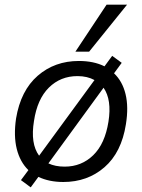

<svg xmlns="http://www.w3.org/2000/svg" viewBox="-20 -773 611 825"><path d="M112 32 70 1 102 -42Q66 -77 52 -133Q38 -189 49 -264Q69 -384 142 -447.5Q215 -511 319 -511Q383 -511 429 -488L462 -533L503 -503L470 -458Q506 -424 519.5 -368.5Q533 -313 521 -239Q502 -118 429 -54.5Q356 9 252 9Q191 9 145 -13ZM126 -253Q110 -156 148 -104L386 -429Q355 -446 313 -446Q240 -446 190 -396.5Q140 -347 126 -253ZM258 -57Q330 -57 380.5 -106Q431 -155 446 -250Q461 -344 425 -396L188 -71Q217 -57 258 -57ZM304 -551 438 -753H526L363 -551Z"/></svg>

Font: Mulish
Style: Italic
Weight: 400
Italic angle: -9°
Designer: Vernon Adams
Foundry: Vernon Adams
Version: Version 3.603; ttfautohint (v1.8.3)